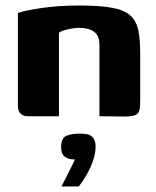

<svg xmlns="http://www.w3.org/2000/svg" viewBox="-20 -422 567 697"><path d="M83 0Q45 0 45 -39V-375Q75 -385 135 -393.5Q195 -402 267 -402Q344 -402 388.5 -393.5Q433 -385 454.5 -364.5Q476 -344 482.5 -310Q489 -276 489 -225V-56Q489 -34 486 -21.5Q483 -9 470.5 -4Q458 1 432 1L341 0V-260Q341 -293 321 -307Q301 -321 267 -321Q255 -321 241 -318.5Q227 -316 214.5 -312.5Q202 -309 194 -303V0ZM203 255Q214 234 221.5 219Q229 204 236.5 189.5Q244 175 252 157Q249 157 245 156.5Q241 156 237 156Q224 154 213 145Q202 136 202 111Q202 79 221 71Q240 63 273 63Q287 63 299 66Q311 69 319 79.5Q327 90 327 111Q327 134 318 160.5Q309 187 295 211.5Q281 236 266 255Z"/></svg>

Font: Genos
Style: Bold
Weight: 700
Designer: Robert E. Leuschke
Foundry: Robert E. Leuschke
Version: Version 1.010